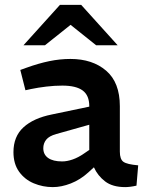

<svg xmlns="http://www.w3.org/2000/svg" viewBox="-20 -757 595 785"><path d="M196 8Q155 8 118 -7.5Q81 -23 58 -55Q35 -87 35 -135Q35 -199 76 -236.5Q117 -274 192 -289L345 -321V-323Q345 -367 318 -387Q291 -407 235 -407Q203 -407 169.5 -403Q136 -399 107 -393L84 -388L63 -471L88 -480Q138 -498 181.5 -507Q225 -516 268 -516Q358 -516 414 -468Q470 -420 470 -323V-137Q470 -106 484.5 -95.5Q499 -85 545 -81L538 2Q525 5 513 6.5Q501 8 492 8Q440 8 409.5 -15.5Q379 -39 364 -73L341 -52Q308 -22 269.5 -7Q231 8 196 8ZM234 -97Q254 -97 277 -105Q300 -113 323 -129L345 -144V-247L210 -209Q181 -201 169 -186Q157 -171 157 -151Q157 -125 177 -111Q197 -97 234 -97ZM373 -572 249 -671 225 -737H312L461 -572ZM76 -572 225 -737H312L288 -671L164 -572Z"/></svg>

Font: REM Medium Medium
Style: Regular
Weight: 500
Version: Version 1.005;gftools[0.9.28]